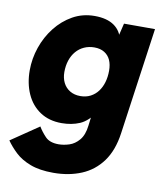

<svg xmlns="http://www.w3.org/2000/svg" viewBox="-82 -571 735 854"><g transform="rotate(10 285.0 -144.5)"><path d="M216 215Q154 215 112 199Q70 183 43.5 158Q17 133 -1 107L124 22Q137 44 157 65Q177 86 217 86Q240 86 265 78Q290 70 309.5 47Q329 24 334 -19L345 -108L365 -89Q332 -40 295.5 -24.5Q259 -9 214 -9Q157 -9 116.5 -36Q76 -63 55 -110Q34 -157 34 -216Q34 -269 51.5 -320Q69 -371 101.5 -412.5Q134 -454 178.5 -479Q223 -504 277 -504Q333 -504 365.5 -481Q398 -458 405 -418L389 -402L411 -493H551L483 -11Q472 68 435.5 118Q399 168 342.5 191.5Q286 215 216 215ZM275 -142Q301 -142 321 -152.5Q341 -163 354.5 -181Q368 -199 375 -223Q382 -247 382 -275Q382 -303 373 -323Q364 -343 345.5 -354.5Q327 -366 300 -366Q275 -366 254 -356.5Q233 -347 218 -329.5Q203 -312 195 -288Q187 -264 187 -235Q187 -208 197.5 -187Q208 -166 228 -154Q248 -142 275 -142Z"/></g></svg>

Font: Hanken Grotesk Black
Style: Italic
Weight: 900
Italic angle: -8°
Designer: Alfredo Marco Pradil
Foundry: Hanken Design Co.
Version: Version 3.013